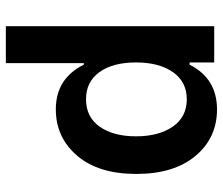

<svg xmlns="http://www.w3.org/2000/svg" viewBox="-74 -694 777 670"><g transform="rotate(-90 315.0 -358.5)"><path d="M268.6 9.8Q169.4 9.8 106.4 -65.4Q43.5 -140.6 43.5 -272Q43.5 -403.8 107.2 -478.3Q170.9 -552.7 269 -552.7Q376.5 -552.7 424.8 -455.1H430.2V-727.1H559.1V0H432.6V-85.9H424.8Q376.5 9.8 268.6 9.8ZM304.2 -95.7Q364.7 -95.7 398.7 -144Q432.6 -192.4 432.6 -272.9Q432.6 -353.5 398.9 -400.4Q365.2 -447.3 304.2 -447.3Q241.7 -447.3 208.3 -399.4Q174.8 -351.6 174.8 -272.9Q174.8 -193.8 208.5 -144.8Q242.2 -95.7 304.2 -95.7Z"/></g></svg>

Font: Interop SemBd
Style: Regular
Weight: 600
Designer: Rasmus Andersson, Google, Jang Haemin
Foundry: jhaemin
Version: Version 1.007